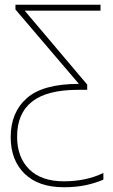

<svg xmlns="http://www.w3.org/2000/svg" viewBox="-20 -548 477 808"><path d="M249 240Q142 240 83.5 183Q25 126 25 29Q25 -75 93 -135Q161 -195 312 -195L45 -508V-528H403V-503H84L347 -192V-170H309Q178 -170 115 -120.5Q52 -71 52 27Q52 114 103 164.5Q154 215 249 215Q342 215 415 180V208Q380 223 339.5 231.5Q299 240 249 240Z"/></svg>

Font: Noto Sans Thin
Style: Regular
Weight: 100
Designer: Monotype Design Team
Foundry: Monotype Imaging Inc.
Version: Version 2.007